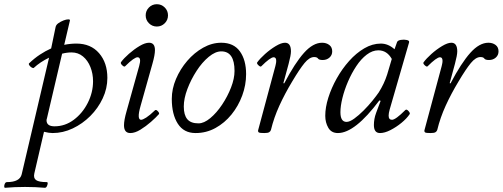

<svg xmlns="http://www.w3.org/2000/svg" viewBox="-90 -619 2388 912"><path d="M-66 273Q-70 273 -70 266Q-70 259 -66.5 252.5Q-63 246 -57 246Q4 246 13 209L143 -345Q100 -324 71 -297Q68 -294 61 -298Q54 -302 49.5 -308.5Q45 -315 48 -318Q73 -342 99.5 -359.5Q126 -377 153 -389L174 -490Q176 -501 187.5 -509Q199 -517 212 -522Q225 -527 234.5 -527Q244 -527 242 -521L215 -406Q244 -412 273 -412Q341 -412 380.5 -366.5Q420 -321 420 -249Q420 -199 398 -152Q376 -105 339 -68Q302 -31 255.5 -9Q209 13 160 13Q143 13 119 7L73 205Q68 227 81.5 236.5Q95 246 132 246Q137 246 136.5 252.5Q136 259 132.5 266Q129 273 123 273Q101 271 77.5 270Q54 269 29 269Q4 269 -20 270Q-44 271 -66 273ZM169 -19Q219 -19 260.5 -50Q302 -81 327 -130.5Q352 -180 352 -233Q352 -269 339.5 -300.5Q327 -332 304 -351Q281 -370 250 -370Q228 -370 205 -364L133 -57Q132 -54 131.5 -52Q131 -50 131 -48Q131 -19 169 -19Z M655 -493Q633 -493 617.5 -508.5Q602 -524 602 -546Q602 -568 617.5 -583.5Q633 -599 655 -599Q677 -599 692.5 -583.5Q708 -568 708 -546Q708 -524 692.5 -508.5Q677 -493 655 -493ZM529 13Q499 13 499 -24Q499 -48 511 -90L571 -305Q583 -347 563 -347Q556 -347 541.5 -337Q527 -327 504 -304Q500 -300 490.5 -309Q481 -318 485 -324Q498 -342 522.5 -363.5Q547 -385 573 -400.5Q599 -416 618 -416Q646 -416 646 -381Q646 -358 634 -316L578 -117Q568 -82 569 -66Q570 -50 580 -50Q588 -50 604.5 -60.5Q621 -71 646 -95Q651 -100 659.5 -91Q668 -82 665 -77Q651 -61 627 -40Q603 -19 577 -3Q551 13 529 13Z M839 13Q783 13 754.5 -31.5Q726 -76 726 -149Q726 -197 746 -244Q766 -291 799.5 -330Q833 -369 875 -392.5Q917 -416 961 -416Q1020 -416 1049.5 -375Q1079 -334 1079 -267Q1079 -215 1060.5 -165Q1042 -115 1009.5 -75Q977 -35 933.5 -11Q890 13 839 13ZM853 -33Q879 -33 909 -58Q939 -83 965 -122Q991 -161 1007.5 -203.5Q1024 -246 1024 -282Q1024 -375 961 -375Q933 -375 901.5 -349Q870 -323 843.5 -282Q817 -241 800 -196Q783 -151 783 -113Q783 -73 799.5 -53Q816 -33 853 -33Z M1165 13Q1144 13 1139.5 10Q1135 7 1136 0L1218 -305Q1219 -310 1220.5 -316.5Q1222 -323 1222 -330Q1222 -347 1210 -347Q1194 -347 1151 -304Q1147 -300 1137.5 -309Q1128 -318 1132 -323Q1145 -341 1169 -362.5Q1193 -384 1219.5 -400Q1246 -416 1264 -416Q1292 -416 1292 -375Q1292 -357 1281 -316L1256 -224L1260 -223Q1311 -320 1354 -368Q1397 -416 1440 -416Q1460 -416 1474 -405.5Q1488 -395 1488 -375Q1488 -357 1475 -345.5Q1462 -334 1443 -334Q1425 -334 1420.5 -341Q1416 -348 1402 -348Q1380 -348 1356.5 -319.5Q1333 -291 1298 -232Q1263 -174 1237 -117Q1211 -60 1197 -2Q1195 5 1188.5 9Q1182 13 1165 13Z M1515 13Q1484 13 1469.5 -12Q1455 -37 1455 -69Q1455 -109 1469.5 -155Q1484 -201 1509.5 -246.5Q1535 -292 1568.5 -329.5Q1602 -367 1640.5 -389.5Q1679 -412 1719 -412Q1754 -412 1784 -385L1796 -419Q1799 -427 1814 -429.5Q1829 -432 1842.5 -429Q1856 -426 1853 -417L1761 -99Q1756 -81 1756 -70Q1756 -50 1772 -50Q1789 -50 1835 -96Q1841 -102 1850 -92Q1859 -82 1856 -77Q1842 -56 1817 -35.5Q1792 -15 1764.5 -1Q1737 13 1715 13Q1686 13 1686 -25Q1686 -39 1688.5 -53.5Q1691 -68 1697 -84L1718 -140L1712 -142Q1596 13 1515 13ZM1556 -40Q1571 -40 1592.5 -55.5Q1614 -71 1637 -94Q1660 -117 1679 -140.5Q1698 -164 1709 -180Q1735 -221 1749 -265L1771 -339Q1748 -380 1707 -380Q1679 -380 1652 -359.5Q1625 -339 1602.5 -305Q1580 -271 1563 -231.5Q1546 -192 1536.5 -153.5Q1527 -115 1527 -86Q1527 -40 1556 -40Z M1955 13Q1934 13 1929.5 10Q1925 7 1926 0L2008 -305Q2009 -310 2010.5 -316.5Q2012 -323 2012 -330Q2012 -347 2000 -347Q1984 -347 1941 -304Q1937 -300 1927.5 -309Q1918 -318 1922 -323Q1935 -341 1959 -362.5Q1983 -384 2009.5 -400Q2036 -416 2054 -416Q2082 -416 2082 -375Q2082 -357 2071 -316L2046 -224L2050 -223Q2101 -320 2144 -368Q2187 -416 2230 -416Q2250 -416 2264 -405.5Q2278 -395 2278 -375Q2278 -357 2265 -345.5Q2252 -334 2233 -334Q2215 -334 2210.5 -341Q2206 -348 2192 -348Q2170 -348 2146.5 -319.5Q2123 -291 2088 -232Q2053 -174 2027 -117Q2001 -60 1987 -2Q1985 5 1978.5 9Q1972 13 1955 13Z"/></svg>

Font: Junicode
Style: Italic
Weight: 400
Italic angle: -11°
Designer: Peter S. Baker
Version: Version 2.100; ttfautohint (v1.8.4)